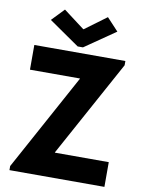

<svg xmlns="http://www.w3.org/2000/svg" viewBox="-101 -1014 805 1083"><g transform="rotate(10 302.0 -473.0)"><path d="M30.3 -23.4 332 -576.2V-578.1H45.9V-719.7H567.4V-695.3L265.6 -143.6V-141.6H574.2V0H30.3ZM301.8 -855.5H304.7L427.7 -946.3L494.1 -875L318.4 -753.9H288.1L113.3 -875L181.6 -946.3Z"/></g></svg>

Font: Reddit Sans Vanilla ExtraBold
Style: Regular
Weight: 800
Designer: Stephen Hutchings
Foundry: Reddit
Version: Version 1.013